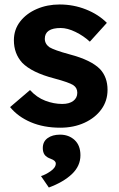

<svg xmlns="http://www.w3.org/2000/svg" viewBox="-20 -560 530 857"><path d="M249 10Q175 10 117.5 -14.5Q60 -39 25 -82L114 -158Q144 -125 182 -110.5Q220 -96 258 -96Q289 -96 307 -109.5Q325 -123 325 -146Q325 -168 307 -180Q289 -192 222 -210Q122 -236 79 -280Q42 -321 42 -380Q42 -428 70 -464Q98 -500 144.5 -520Q191 -540 246 -540Q308 -540 363.5 -518Q419 -496 457 -458L381 -374Q353 -400 317 -417.5Q281 -435 251 -435Q180 -435 180 -387Q180 -364 201 -349Q211 -343 233 -335Q255 -327 292 -317Q387 -292 427 -251Q460 -215 460 -159Q460 -110 432.5 -72Q405 -34 357 -12Q309 10 249 10ZM198 277 163 226Q183 220 206 204Q229 188 229 170Q229 157 207 149Q187 142 179 130.5Q171 119 171 101Q171 72 192.5 56.5Q214 41 248 41Q287 41 313 65Q339 89 339 133Q339 181 301 217Q263 253 198 277Z"/></svg>

Font: Lexend Deca SemiBold
Style: Regular
Weight: 600
Designer: Bonnie Shaver-Troup, Thomas Jockin
Foundry: Lexend
Version: Version 1.008; ttfautohint (v1.8.4.7-5d5b)